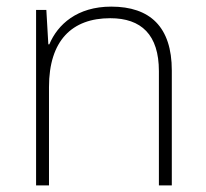

<svg xmlns="http://www.w3.org/2000/svg" viewBox="-20 -560 622 580"><path d="M316 -540C213 -540 154 -486 129 -426H126L120 -530H89V0H128V-297C128 -437 197 -505 313 -505C407 -505 460 -455 460 -345V0H499V-347C499 -479 433 -540 316 -540Z"/></svg>

Font: Noto Sans Myanmar ExtraLight
Style: Regular
Weight: 200
Designer: Monotype Design Team
Foundry: Monotype Imaging Inc.
Version: Version 2.107